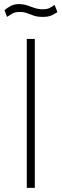

<svg xmlns="http://www.w3.org/2000/svg" viewBox="-20 -912 299 932"><path d="M110 -723H149V0H110ZM259 -853Q248.5 -846.5 232.5 -838.2Q216.5 -830 187 -830Q161.5 -830 144.2 -836Q127 -842 111.5 -848Q96 -854 76 -854Q52 -854 38.8 -845.5Q25.5 -837 14 -830L2 -863Q17 -875 33 -883.5Q49 -892 72 -892Q93.5 -892 111.8 -885.8Q130 -879.5 148.2 -873.2Q166.5 -867 188 -867Q207 -867 219 -872.5Q231 -878 245 -888Z"/></svg>

Font: Public Sans Thin
Style: Regular
Weight: 100
Designer: The Public Sans project authors (U.S. Web Design System). Libre Franklin designed by Pablo Impallari and Rodrigo Fuenzal
Version: Version 1.008